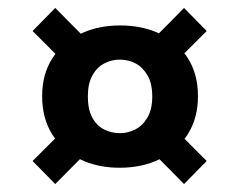

<svg xmlns="http://www.w3.org/2000/svg" viewBox="-20 -540 602 483"><path d="M281 -118Q224 -118 180 -140Q136 -162 111 -202.5Q86 -243 86 -298Q86 -353 111.5 -393Q137 -433 181.5 -454.5Q226 -476 282 -476Q339 -476 383.5 -454.5Q428 -433 453 -393Q478 -353 478 -298Q478 -243 452.5 -202.5Q427 -162 382.5 -140Q338 -118 281 -118ZM119 -77 62 -135 155 -228 223 -182ZM443 -77 351 -170 411 -224 500 -135ZM282 -205Q302 -205 320.5 -214.5Q339 -224 351 -244.5Q363 -265 363 -297Q363 -330 351 -350.5Q339 -371 321 -380.5Q303 -390 281 -390Q261 -390 242.5 -380.5Q224 -371 212.5 -350.5Q201 -330 201 -297Q201 -265 212 -244.5Q223 -224 241.5 -214.5Q260 -205 282 -205ZM152 -372 62 -462 119 -520 216 -422ZM401 -363 346 -422 443 -520 500 -462Z"/></svg>

Font: DM Sans 18pt ExtraBold
Style: Regular
Weight: 800
Designer: Colophon Foundry, Jonny Pinhorn
Foundry: Colophon Foundry
Version: Version 4.004;gftools[0.9.30]